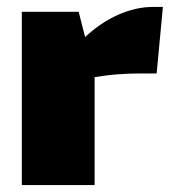

<svg xmlns="http://www.w3.org/2000/svg" viewBox="-20 -534 492 554"><path d="M207 -500 233 -398 253 -386V0H43V-500ZM450 -514 432 -322H379Q352 -322 318.5 -319.5Q285 -317 231 -308L219 -421Q268 -468 320 -491Q372 -514 421 -514Z"/></svg>

Font: Exo 2 Black
Style: Regular
Weight: 900
Designer: Natanael Gama
Foundry: Natanael Gama
Version: Version 2.010